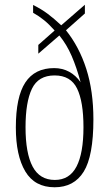

<svg xmlns="http://www.w3.org/2000/svg" viewBox="-20 -782 461 812"><path d="M211 10Q127 10 87 -57Q47 -124 47 -243Q47 -372 87 -433Q127 -494 209 -494Q244 -494 272.5 -478.5Q301 -463 321 -434Q304 -497 283 -545.5Q262 -594 231 -632L142 -555V-592L211 -653Q188 -679 166.5 -696.5Q145 -714 120 -728V-761Q156 -743 182.5 -723Q209 -703 239 -675L339 -762V-725L259 -654Q315 -584 345 -490.5Q375 -397 375 -277Q375 -122 334 -56Q293 10 211 10ZM212 -21Q274 -21 303.5 -77.5Q333 -134 333 -244Q333 -352 306 -407.5Q279 -463 211 -463Q142 -463 115 -406.5Q88 -350 88 -244Q88 -134 118 -77.5Q148 -21 212 -21Z"/></svg>

Font: Noto Serif ExtraCondensed ExtraLight
Style: Regular
Weight: 200
Width: 2
Designer: Monotype Design Team
Foundry: Monotype Imaging Inc.
Version: Version 2.015